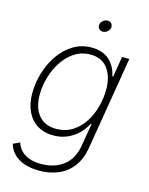

<svg xmlns="http://www.w3.org/2000/svg" viewBox="-137 -813 865 1114"><g transform="rotate(15 296.0 -256.0)"><path d="M208.5 215.8Q157.2 215.8 118.2 202.1Q79.1 188.5 54.7 163.3Q30.3 138.2 21 104.5L61 85.9Q68.4 112.3 87.2 132.3Q106 152.3 136.5 163.8Q167 175.3 210 175.3Q289.6 175.3 343.3 133.8Q397 92.3 410.6 9.3L433.1 -124.5L428.2 -124Q409.7 -88.4 381.1 -61Q352.5 -33.7 315.7 -18.3Q278.8 -2.9 234.9 -2.9Q179.2 -2.9 138.7 -27.8Q98.1 -52.7 76.2 -99.1Q54.2 -145.5 54.2 -208.5Q54.2 -269.5 72.3 -330.3Q90.3 -391.1 125 -441.7Q159.7 -492.2 209 -522.7Q258.3 -553.2 320.8 -553.2Q356.4 -553.2 383.5 -543Q410.6 -532.7 429.7 -514.4Q448.7 -496.1 460.7 -472.7Q472.7 -449.2 477.5 -422.9L482.9 -423.8L503.4 -545.9H546.9L454.1 14.2Q442.4 82 408.7 127Q375 171.9 323.7 193.8Q272.5 215.8 208.5 215.8ZM240.7 -43.9Q295.4 -43.9 337.2 -70.1Q378.9 -96.2 407 -139.2Q435.1 -182.1 449.2 -234.4Q463.4 -286.6 463.4 -339.4Q463.4 -416.5 428 -464.4Q392.6 -512.2 324.2 -512.2Q271 -512.2 229.2 -485.1Q187.5 -458 158.2 -413.8Q128.9 -369.6 113.5 -316.2Q98.1 -262.7 98.1 -210.4Q98.1 -134.3 135 -89.1Q171.9 -43.9 240.7 -43.9ZM356.4 -658.7Q342.3 -658.7 333.5 -668.9Q324.7 -679.2 326.7 -693.4Q329.1 -708 341.6 -718Q354 -728 368.2 -728Q383.3 -728 391.8 -718Q400.4 -708 398.4 -693.4Q396 -679.2 383.8 -668.9Q371.6 -658.7 356.4 -658.7Z"/></g></svg>

Font: Inter ExtraLight
Style: Italic
Weight: 250
Italic angle: -9.3988°
Designer: Rasmus Andersson
Foundry: rsms
Version: Version 4.001;git-66647c0bb